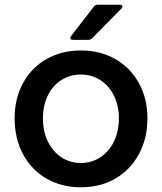

<svg xmlns="http://www.w3.org/2000/svg" viewBox="-20 -783 687 814"><path d="M42 -282Q42 -365 77.5 -430.5Q113 -496 177 -532.5Q241 -569 323 -569Q405 -569 469 -532.5Q533 -496 569 -430.5Q605 -365 605 -282Q605 -197 569.5 -130.5Q534 -64 470 -26.5Q406 11 323 11Q241 11 177 -26Q113 -63 77.5 -129.5Q42 -196 42 -282ZM484 -282Q484 -334 463.5 -376.5Q443 -419 406 -443Q369 -467 323 -467Q277 -467 240 -443.5Q203 -420 182.5 -377.5Q162 -335 162 -282Q162 -226 183 -183Q204 -140 240.5 -116Q277 -92 323 -92Q369 -92 406 -116.5Q443 -141 463.5 -184Q484 -227 484 -282ZM290 -614Q278 -614 278 -622Q278 -625 282 -631L378 -755Q383 -763 395 -763H487Q499 -763 499 -755Q499 -751 494 -746L371 -621Q364 -614 354 -614Z"/></svg>

Font: Open Sauce Two SemiBold
Style: Regular
Weight: 600
Designer: Alfredo Marco Pradil
Foundry: Creative Sauce Fz LLC
Version: Version 1.477